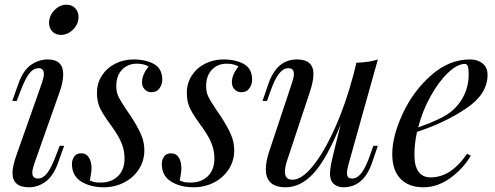

<svg xmlns="http://www.w3.org/2000/svg" viewBox="-20 -780 2100 814"><path d="M262 -760Q285 -760 299 -745Q313 -730 313 -708Q313 -678 290 -655Q267 -632 238 -632Q216 -632 202 -646.5Q188 -661 188 -683Q188 -713 210.5 -736.5Q233 -760 262 -760ZM166 -466Q166 -491 144 -491Q121 -491 103 -467Q85 -443 65 -389L51 -352H32L58 -425Q78 -482 111.5 -505Q145 -528 182 -528Q248 -528 248 -465Q248 -432 232 -388L125 -85Q117 -61 117 -48Q117 -23 141 -23Q162 -23 180 -46Q198 -69 219 -125L233 -162H252L226 -89Q206 -34 173.5 -10Q141 14 103 14Q33 14 33 -47Q33 -76 51 -126L158 -429Q166 -453 166 -466Z M407 -6Q452 -6 480 -33Q508 -60 508 -109Q508 -141 496 -171.5Q484 -202 456 -241Q422 -287 406.5 -316.5Q391 -346 391 -386Q391 -427 412 -459.5Q433 -492 468.5 -510Q504 -528 546 -528Q598 -528 633 -508.5Q668 -489 668 -441Q668 -423 656.5 -406Q645 -389 622 -389Q605 -389 593.5 -401Q582 -413 582 -431Q582 -463 610 -498Q591 -510 560 -510Q522 -510 497.5 -484.5Q473 -459 473 -415Q473 -389 482 -370.5Q491 -352 515 -316L533 -290Q563 -244 577.5 -211Q592 -178 592 -143Q592 -98 568.5 -62Q545 -26 505.5 -6Q466 14 420 14Q363 14 324 -10.5Q285 -35 285 -85Q285 -102 294.5 -116Q304 -130 324 -130Q346 -130 357 -112Q368 -94 368 -67Q368 -50 361 -15Q371 -10 380.5 -8Q390 -6 407 -6Z M788 -6Q833 -6 861 -33Q889 -60 889 -109Q889 -141 877 -171.5Q865 -202 837 -241Q803 -287 787.5 -316.5Q772 -346 772 -386Q772 -427 793 -459.5Q814 -492 849.5 -510Q885 -528 927 -528Q979 -528 1014 -508.5Q1049 -489 1049 -441Q1049 -423 1037.5 -406Q1026 -389 1003 -389Q986 -389 974.5 -401Q963 -413 963 -431Q963 -463 991 -498Q972 -510 941 -510Q903 -510 878.5 -484.5Q854 -459 854 -415Q854 -389 863 -370.5Q872 -352 896 -316L914 -290Q944 -244 958.5 -211Q973 -178 973 -143Q973 -98 949.5 -62Q926 -26 886.5 -6Q847 14 801 14Q744 14 705 -10.5Q666 -35 666 -85Q666 -102 675.5 -116Q685 -130 705 -130Q727 -130 738 -112Q749 -94 749 -67Q749 -50 742 -15Q752 -10 761.5 -8Q771 -6 788 -6Z M1563 -162H1582L1557 -89Q1521 14 1436 14Q1420 14 1406 7Q1392 0 1385 -13Q1379 -27 1379 -44Q1379 -70 1393 -126L1424 -251Q1366 -108 1311 -47Q1256 14 1191 14Q1107 14 1107 -63Q1107 -95 1121 -137L1218 -429Q1226 -453 1226 -466Q1226 -491 1202 -491Q1182 -491 1163.5 -468.5Q1145 -446 1125 -389L1112 -352H1093L1118 -425Q1154 -528 1239 -528Q1309 -528 1309 -466Q1309 -436 1293 -388L1198 -102Q1188 -72 1188 -52Q1188 -18 1220 -18Q1259 -18 1306 -75.5Q1353 -133 1399 -235Q1445 -337 1479 -465L1491 -514Q1548 -516 1582 -528L1458 -85Q1451 -59 1451 -46Q1451 -23 1472 -23Q1494 -23 1512.5 -46.5Q1531 -70 1550 -125Z M1748 -221Q1737 -171 1737 -124Q1737 -28 1806 -28Q1892 -28 1960 -128L1976 -120Q1944 -65 1889.5 -25.5Q1835 14 1775 14Q1713 14 1678 -22Q1643 -58 1643 -127Q1643 -203 1687.5 -298.5Q1732 -394 1808 -461Q1884 -528 1973 -528Q2005 -528 2026 -511Q2047 -494 2047 -462Q2047 -381 1956 -320Q1865 -259 1748 -221ZM1753 -240Q1848 -273 1889 -304Q1926 -333 1946.5 -374.5Q1967 -416 1967 -464Q1967 -491 1963 -500Q1959 -509 1951 -509Q1919 -509 1879.5 -471.5Q1840 -434 1805.5 -372Q1771 -310 1753 -240Z"/></svg>

Font: Playfair Display
Style: Italic
Weight: 400
Italic angle: -14°
Designer: Claus Eggers Sørensen
Foundry: Claus Eggers Sørensen
Version: Version 1.200; ttfautohint (v1.6)